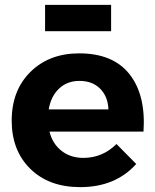

<svg xmlns="http://www.w3.org/2000/svg" viewBox="-20 -762 637 788"><path d="M28 -267Q28 -391 105 -467Q182 -543 305 -543Q444 -543 511.5 -457.5Q579 -372 569 -222H183Q196 -171 233 -142.5Q270 -114 322 -114Q401 -114 458 -171L539 -89Q454 6 309 6Q181 6 104.5 -69Q28 -144 28 -267ZM165 -634V-742H436V-634ZM180 -313H425Q423 -366 391 -398Q359 -430 306 -430Q256 -430 222.5 -398.5Q189 -367 180 -313Z"/></svg>

Font: Trueno
Style: SBd
Weight: 600
Designer: Julieta Ulanovsky
Foundry: Julieta Ulanovsky
Version: Version 3.001b